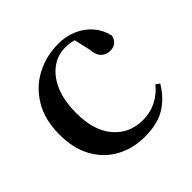

<svg xmlns="http://www.w3.org/2000/svg" viewBox="-145 -685 844 844"><g transform="rotate(-45 277.0 -263.5)"><path d="M303 16Q229 16 170 -16Q111 -48 77 -109Q43 -170 43 -256Q43 -349 81.5 -413Q120 -477 183.5 -510Q247 -543 321 -543Q370 -543 410.5 -525Q451 -507 478 -475Q505 -443 514 -401Q503 -359 462 -359Q438 -359 421 -374.5Q404 -390 401 -427L380 -518L440 -476Q411 -494 385.5 -502Q360 -510 332 -510Q284 -510 245 -481Q206 -452 184 -399Q162 -346 162 -271Q162 -162 213.5 -102Q265 -42 348 -42Q393 -42 430.5 -60.5Q468 -79 498 -115L515 -102Q480 -44 430 -14Q380 16 303 16Z"/></g></svg>

Font: Noto Serif KR SemiBold
Style: Regular
Weight: 600
Designer: Ryoko NISHIZUKA 西塚涼子 (kana & ideographs); Frank Grießhammer (Latin, Greek & Cyrillic); Wenlong ZHANG 张文龙 (bopomofo); San
Foundry: Adobe
Version: Version 2.003-H1;hotconv 1.1.1;makeotfexe 2.6.0